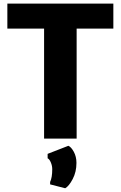

<svg xmlns="http://www.w3.org/2000/svg" viewBox="-20 -763 665 1057"><path d="M338.9 273.4 255.9 252V238.8Q267.6 214.4 267.6 168.5Q267.6 149.9 260 131.6Q252.4 113.3 242.2 108.4V84L356.4 39.6Q372.1 46.4 386.5 73Q400.9 99.6 400.9 133.8Q400.9 183.6 380.1 222.9Q359.4 262.2 338.9 273.4ZM222.7 0V-605.5H20.5V-743.2H604V-605.5H401.9V0Z"/></svg>

Font: HaufeMerriweatherSans
Style: Bold
Weight: 700
Designer: Eben Sorkin
Foundry: Eben Sorkin
Version: Version 1.56